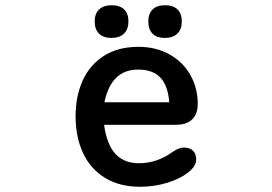

<svg xmlns="http://www.w3.org/2000/svg" viewBox="-20 -686 1040 734"><path d="M511 -62Q581 -62 641 -106Q665 -122 682 -122Q705 -122 717.5 -110Q730 -98 730 -76Q730 -51 699 -26.5Q668 -2 618.5 13Q569 28 516 28Q437 28 381.5 -6Q326 -40 297.5 -101Q269 -162 269 -241Q269 -319 296.5 -379Q324 -439 378 -473Q432 -507 509 -507Q577 -507 629 -477.5Q681 -448 708.5 -398Q736 -348 736 -289Q736 -250 714.5 -229.5Q693 -209 653 -209H378Q388 -134 421 -98Q454 -62 511 -62ZM407 -666Q438 -666 454.5 -650Q471 -634 471 -604Q471 -574 454 -557.5Q437 -541 406 -541Q375 -541 358.5 -557.5Q342 -574 342 -604Q342 -634 359 -650Q376 -666 407 -666ZM627 -295Q622 -359 593 -389.5Q564 -420 508 -420Q457 -420 425 -389.5Q393 -359 379 -295ZM611 -666Q642 -666 658.5 -650Q675 -634 675 -604Q675 -574 658 -557.5Q641 -541 610 -541Q579 -541 563 -557.5Q547 -574 547 -604Q547 -634 563.5 -650Q580 -666 611 -666Z"/></svg>

Font: 寒蝉全圆体 Bold
Style: Regular
Weight: 700
Designer: Warren2060
      Designed by Motoya company      

      [Varela Round]
      Joe Prince(Latin component); Avraham Cornf
Foundry: ChillType
Version: Version 3.200